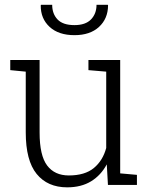

<svg xmlns="http://www.w3.org/2000/svg" viewBox="-20 -782 637 812"><path d="M264.2 10.3Q181.2 10.3 135 -46.4Q88.9 -103 88.9 -222.2V-479L23.4 -485.4V-528.3H88.9H147.5V-221.2Q147.5 -124.5 179.2 -82.3Q210.9 -40 271 -40Q338.9 -40 377 -71.5Q415 -103 429.2 -156.2V-479L354 -485.4V-528.3H429.2H488.3V-48.8L559.1 -42.5V0H436.5L431.6 -86.9Q406.7 -40.5 365 -15.1Q323.2 10.3 264.2 10.3ZM294.9 -633.3Q228 -633.3 189.9 -668.2Q151.9 -703.1 152.3 -758.8L153.3 -761.7H200.7Q200.7 -723.6 223.4 -699.7Q246.1 -675.8 294.9 -675.8Q341.8 -675.8 365 -700Q388.2 -724.1 388.2 -761.7H436L437 -758.8Q436.5 -703.1 398.7 -668.2Q360.8 -633.3 294.9 -633.3Z"/></svg>

Font: Roboto Slab LO Light
Style: Regular
Weight: 300
Designer: Google
Version: Version 2.000